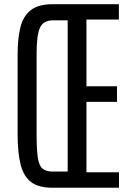

<svg xmlns="http://www.w3.org/2000/svg" viewBox="-20 -879 623 899"><path d="M225.1 0Q161.6 0 126.5 -25.9Q91.3 -51.8 76.9 -107.2Q62.5 -162.6 62.5 -250V-623Q62.5 -697.3 75.2 -750Q87.9 -802.7 123.5 -831.1Q159.2 -859.4 228 -859.4H536.6V-787.6H384.8V-475.1H527.8V-401.9H384.8V-72.3H537.1V0ZM225.1 -75.7H296.9V-783.7H228Q182.6 -783.7 167 -749Q151.4 -714.4 151.4 -628.9V-249.5Q151.4 -179.2 157 -141.6Q162.6 -104 178.5 -90.1Q194.3 -76.2 225.1 -75.7Z"/></svg>

Font: AntonioLight
Style: Regular
Weight: 300
Designer: Vernon Adams
Foundry: Vernon Adams
Version: Version 1.002